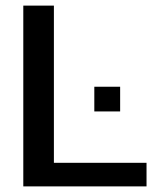

<svg xmlns="http://www.w3.org/2000/svg" viewBox="-20 -664 565 684"><path d="M63 -644H172V-84H502V0H63ZM316 -355H408V-267H316Z"/></svg>

Font: Kanit
Style: Regular
Weight: 400
Designer: Katatrad Team
Foundry: Cadson Demak
Version: Version 1.001